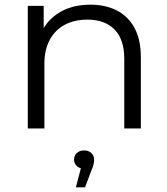

<svg xmlns="http://www.w3.org/2000/svg" viewBox="-20 -550 716 822"><path d="M99 0V-525H167V-381L156 -408Q181 -465 236 -497.5Q291 -530 367 -530Q431 -530 479.5 -505.5Q528 -481 555.5 -431Q583 -381 583 -305V0H512V-298Q512 -381 470.5 -423.5Q429 -466 354 -466Q298 -466 256.5 -443.5Q215 -421 192.5 -378.5Q170 -336 170 -276V0ZM305 252 333 144 340 172Q321 172 309 161Q297 150 297 133Q297 116 309 105Q321 94 340 94Q360 94 371.5 105.5Q383 117 383 133Q383 143 380.5 154Q378 165 372 178L344 252Z"/></svg>

Font: Montserrat Thin
Style: Regular
Weight: 400
Version: Version 9.000